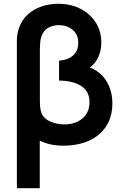

<svg xmlns="http://www.w3.org/2000/svg" viewBox="-20 -755 644 1015"><path d="M69.2 240V-540Q69.2 -553.8 71.2 -568.5Q73.3 -583.1 78.2 -599.7Q92.2 -646.2 124.5 -676.2Q156.7 -706.3 199.3 -720.7Q242 -735 288.2 -735Q353.9 -735 405.2 -708.8Q456.4 -682.5 486 -636.3Q515.5 -590.2 515.5 -530.3Q515.5 -490.3 500.8 -455.8Q486 -421.2 454.8 -397.8Q481.2 -388.3 503 -371Q524.8 -353.7 540.6 -329.5Q556.4 -305.2 565.2 -274.8Q574 -244.3 574 -208.8Q574 -138.7 541.8 -88.5Q509.7 -38.4 451.4 -11.7Q393.1 15 314.3 15Q278.7 15 247.4 8.3Q216.1 1.6 190.2 -11.5V240ZM319.7 -97.2Q359.1 -97.2 389.2 -111.5Q419.4 -125.9 436.3 -152.2Q453.2 -178.4 453.2 -214.2Q453.2 -273 408.8 -300.8Q364.4 -328.5 292.3 -329V-434.3Q324.1 -436.8 346.8 -448.5Q369.6 -460.2 381.7 -480.3Q393.8 -500.4 393.8 -528Q393.8 -573.8 363.3 -598Q332.8 -622.2 290.8 -622.2Q266.4 -622.2 241.5 -611.6Q216.6 -601 203.3 -572.7Q194.4 -553.2 192.6 -531.4Q190.8 -509.7 190.8 -497.7V-221.5Q190.8 -211.7 192 -193.6Q193.2 -175.5 198 -161.2Q209.8 -128 246 -112.6Q282.1 -97.2 319.7 -97.2Z"/></svg>

Font: Manrope ExtraLight
Style: Regular
Weight: 200
Designer: Mikhail Sharanda
Foundry: Mikhail Sharanda
Version: Version 4.505